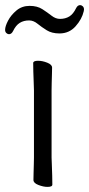

<svg xmlns="http://www.w3.org/2000/svg" viewBox="-36 -722 349 752"><path d="M292 -678Q285 -647 260 -619Q235 -591 197 -591Q167 -591 147 -603.5Q127 -616 111 -629Q95 -642 78 -642Q57 -642 41.5 -632.5Q26 -623 15 -600Q9 -588 -1 -588Q-6 -588 -11 -592.5Q-16 -597 -16 -605Q-16 -619 -4.5 -641Q7 -663 28.5 -681Q50 -699 80 -699Q110 -699 130 -686Q150 -673 166 -660.5Q182 -648 199 -648Q220 -648 235.5 -657.5Q251 -667 262 -690Q268 -702 278 -702Q283 -702 288 -697.5Q293 -693 293 -685Q293 -681 292 -678ZM97 -368Q97 -378 96 -399Q95 -420 94.5 -442Q94 -464 94 -475Q94 -484 113 -484Q130 -484 149 -476.5Q168 -469 168 -457Q168 -449 167.5 -432.5Q167 -416 166.5 -398Q166 -380 166 -368V-105Q166 -99 167 -78Q168 -57 168.5 -34Q169 -11 169 1Q169 10 150 10Q134 10 114.5 2.5Q95 -5 95 -17Q95 -25 95.5 -43.5Q96 -62 96.5 -80Q97 -98 97 -105Z"/></svg>

Font: Moon Stars Kai T HW
Style: Regular
Weight: 400
Designer: GuiWonder
Version: Version 1.101